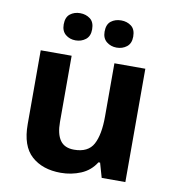

<svg xmlns="http://www.w3.org/2000/svg" viewBox="-84 -826 826 911"><g transform="rotate(10 328.5 -371.0)"><path d="M579 -546V0H465L445 -70H437Q411 -28 365.5 -9Q320 10 269 10Q181 10 128 -37.5Q75 -85 75 -190V-546H224V-227Q224 -169 245 -139Q266 -109 312 -109Q380 -109 405 -155.5Q430 -202 430 -289V-546ZM161 -686Q161 -721 181 -736.5Q201 -752 229 -752Q257 -752 277.5 -736.5Q298 -721 298 -686Q298 -653 277.5 -637Q257 -621 229 -621Q201 -621 181 -637.5Q161 -654 161 -686ZM358 -686Q358 -721 378 -736.5Q398 -752 427 -752Q455 -752 475.5 -736.5Q496 -721 496 -686Q496 -653 475.5 -637Q455 -621 427 -621Q399 -621 378.5 -637.5Q358 -654 358 -686Z"/></g></svg>

Font: Noto Sans Kawi
Style: Bold
Weight: 700
Designer: Fadhl Haqq
Version: Version 1.000